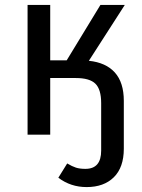

<svg xmlns="http://www.w3.org/2000/svg" viewBox="-20 -547 577 780"><path d="M483 -137V57Q483 133 442.5 173Q402 213 332 213Q267 213 217 175L253 117Q273 129 288.5 134Q304 139 327 139Q391 139 391 65V-128Q391 -184 367.5 -207Q344 -230 288 -230H184V0H92V-527H184V-302H251L388 -527H487L341 -300Q410 -293 446.5 -252.5Q483 -212 483 -137Z"/></svg>

Font: FiraGOUPP
Style: Medium
Weight: 400
Designer: bBox Type
Foundry: bBox Type GmbH
Version: Version 1.001